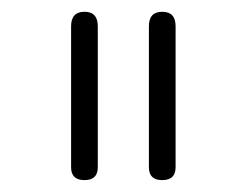

<svg xmlns="http://www.w3.org/2000/svg" viewBox="-20 -802 415 323"><path d="M144.5 -757.8Q144.5 -782.2 122.1 -782.2Q99.6 -782.2 99.6 -757.8V-520.5Q99.6 -499 122.1 -499Q144.5 -499 144.5 -520.5ZM275.4 -757.8Q275.4 -782.2 252.9 -782.2Q230.5 -782.2 230.5 -757.8V-520.5Q230.5 -499 252.9 -499Q275.4 -499 275.4 -520.5Z"/></svg>

Font: Gulim
Style: Regular
Weight: 400
Version: Version 2.21